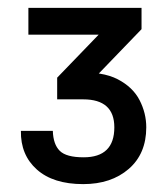

<svg xmlns="http://www.w3.org/2000/svg" viewBox="-20 -870 425 487"><path d="M191 -403Q115 -403 73.5 -440Q32 -477 33 -538H114Q115 -504 131.5 -487.5Q148 -471 192 -471Q270 -471 270 -547Q270 -618 191 -618H125V-673L290 -844L296 -782H52V-850H339V-796L179 -630L173 -686Q240 -689 278.5 -669Q317 -649 334 -616Q351 -583 351 -547Q351 -480 306.5 -441.5Q262 -403 191 -403Z"/></svg>

Font: 42dot Sans
Style: Bold
Weight: 700
Designer: 42dot
Version: Version 1.000